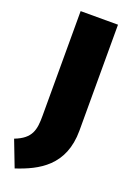

<svg xmlns="http://www.w3.org/2000/svg" viewBox="-200 -813 729 1077"><g transform="rotate(20 164.5 -274.0)"><path d="M307 -752H84V-127C84 -44 75 11 -22 48L38 204C168 161 307 90 307 -120Z"/></g></svg>

Font: Glow Sans SC Normal Heavy
Style: Regular
Weight: 900
Designer: Ryoko NISHIZUKA (kana, bopomofo & ideographs); Paul D. Hunt (Latin, Greek & Cyrillic); Sandoll Communications, Soo-young
Version: Version 0.93